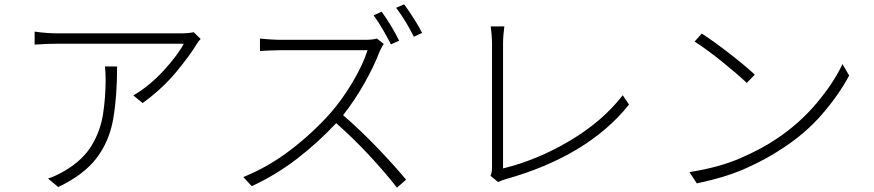

<svg xmlns="http://www.w3.org/2000/svg" viewBox="-20 -847 4040 887"><path d="M465 -540H521Q521 -401 503 -297.5Q485 -194 426 -116.5Q367 -39 249 17L202 -22Q221 -28 242.5 -38.5Q264 -49 281 -59Q363 -108 403.5 -175Q444 -242 456 -320Q468 -398 468 -479Q468 -509 465 -540ZM875 -698 907 -667Q896 -656 887 -641Q859 -593 794.5 -515Q730 -437 639 -371L596 -406Q671 -450 736 -521Q801 -592 829 -645H246Q195 -645 140 -641V-701Q195 -693 246 -693H826Q837 -693 851.5 -694.5Q866 -696 875 -698Z M1824 -659 1786 -642Q1771 -672 1749 -710Q1727 -748 1706 -776L1743 -793Q1763 -766 1785.5 -729Q1808 -692 1824 -659ZM1721 -669 1753 -644Q1749 -639 1743.5 -628.5Q1738 -618 1735 -612Q1709 -543 1663.5 -462.5Q1618 -382 1565 -315Q1647 -244 1725.5 -162Q1804 -80 1856 -17L1814 20Q1763 -46 1687.5 -127.5Q1612 -209 1533 -278Q1452 -191 1354 -115Q1256 -39 1143 13L1104 -29Q1222 -77 1324 -155.5Q1426 -234 1506 -324Q1559 -384 1607.5 -465Q1656 -546 1678 -615H1269Q1254 -615 1234 -614Q1214 -613 1199 -612.5Q1184 -612 1181 -611V-669Q1185 -668 1200 -667Q1215 -666 1235 -664.5Q1255 -663 1269 -663H1664Q1702 -663 1721 -669ZM1810 -811 1847 -827Q1867 -800 1891 -762.5Q1915 -725 1930 -695L1892 -677Q1856 -750 1810 -811Z M2281 -6 2246 -35Q2253 -48 2253 -74V-649Q2253 -663 2251 -687.5Q2249 -712 2247 -725H2310Q2308 -711 2306 -688.5Q2304 -666 2304 -650V-69Q2461 -107 2612 -196.5Q2763 -286 2857 -407L2886 -364Q2695 -125 2312 -18Q2299 -14 2281 -6Z M3222 -692Q3275 -658 3350.5 -599.5Q3426 -541 3467 -502L3430 -464Q3389 -503 3318.5 -560Q3248 -617 3189 -655ZM3165 -52Q3300 -73 3398.5 -115.5Q3497 -158 3565 -204Q3671 -274 3751 -368.5Q3831 -463 3872 -551L3903 -498Q3856 -410 3779 -320.5Q3702 -231 3594 -161Q3523 -113 3427 -70Q3331 -27 3199 0Z"/></svg>

Font: LXGW 975 Gothic SC 200W
Style: Regular
Weight: 200
Version: Version 2.01;February 25, 2021